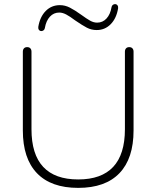

<svg xmlns="http://www.w3.org/2000/svg" viewBox="-20 -905 760 933"><path d="M91 -271V-654Q91 -664 96.5 -670Q102 -676 112 -676Q122 -676 127.5 -670Q133 -664 133 -654V-277Q133 -155 190 -94Q247 -33 360 -33Q473 -33 530 -94Q587 -155 587 -277V-654Q587 -664 592.5 -670Q598 -676 608 -676Q618 -676 623.5 -670Q629 -664 629 -654V-271Q629 -135 560.5 -63.5Q492 8 360 8Q228 8 159.5 -63.5Q91 -135 91 -271ZM166 -774Q174 -823 202 -851.5Q230 -880 271 -880Q296 -880 319.5 -868Q343 -856 375 -833Q401 -814 418 -804.5Q435 -795 452 -795Q479 -795 497.5 -815Q516 -835 522 -870Q523 -877 528 -881Q533 -885 539 -885Q546 -885 550.5 -879.5Q555 -874 554 -865Q546 -816 518 -787.5Q490 -759 450 -759Q424 -759 402 -770.5Q380 -782 345 -806Q320 -825 302 -834.5Q284 -844 268 -844Q241 -844 222.5 -824Q204 -804 198 -769Q197 -762 192 -758Q187 -754 181 -754Q174 -754 169.5 -759.5Q165 -765 166 -774Z"/></svg>

Font: SN Pro Thin
Style: Regular
Weight: 200
Designer: Tobias Whetton
Foundry: Supernotes
Version: Version 1.003;Glyphs 3.3 (3324)